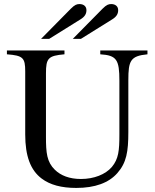

<svg xmlns="http://www.w3.org/2000/svg" viewBox="-20 -910 762 944"><path d="M338 -719H378L532 -815C553 -828 561 -842 561 -860C561 -879 547 -890 527 -890C514 -890 504 -887 484 -867ZM182 -719H222L376 -815C397 -828 405 -842 405 -860C405 -879 391 -890 371 -890C358 -890 348 -887 328 -867ZM705 -662H473V-643C554 -638 567 -616 567 -513V-250C567 -169 563 -129 530 -89C498 -52 442 -30 378 -30C321 -30 279 -47 250 -75C210 -114 206 -159 206 -237V-549C206 -624 217 -636 297 -643V-662H14V-643C93 -637 104 -626 104 -559V-249C104 -143 130 -73 185 -32C226 -1 282 14 355 14C447 14 515 -11 557 -59C602 -110 611 -164 611 -261V-516C611 -611 621 -635 705 -643Z"/></svg>

Font: XITS Math
Style: Regular
Weight: 400
Designer: MicroPress Inc., with final additions and corrections provided by Coen Hoffman, Elsevier (retired)
Version: Version 1.108